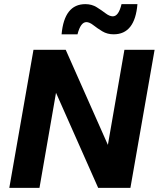

<svg xmlns="http://www.w3.org/2000/svg" viewBox="-20 -909 768 929"><path d="M25 0 142 -668H298L502 -208L582 -668H728L611 0H455L251 -460L171 0ZM278 -743Q291 -889 393 -889Q424 -889 448 -874Q472 -859 491 -844.5Q510 -830 526 -830Q554 -830 568 -889H645Q633 -743 530 -743Q499 -743 475 -757.5Q451 -772 432 -787Q413 -802 398 -802Q370 -802 355 -743Z"/></svg>

Font: Gantari
Style: Bold Italic
Weight: 700
Italic angle: -10°
Designer: Anugrah Pasau
Foundry: Lafontype
Version: Version 1.000; ttfautohint (v1.8.4.7-5d5b)